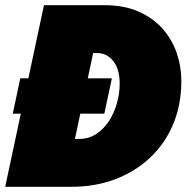

<svg xmlns="http://www.w3.org/2000/svg" viewBox="-48 -718 718 738"><path d="M1 -281 30 -417H382L353 -281ZM-28 0 121 -698H355Q429 -698 484.5 -673.5Q540 -649 576.5 -608Q613 -567 631 -515Q649 -463 649 -407Q649 -316 618 -241.5Q587 -167 530 -113Q473 -59 396 -29.5Q319 0 226 0ZM240 -184H256Q293 -184 322 -203Q351 -222 371 -253Q391 -284 401.5 -321.5Q412 -359 412 -396Q412 -452 387.5 -483Q363 -514 326 -514H310Z"/></svg>

Font: Azeret Mono Thin Black
Style: Italic
Weight: 900
Italic angle: -12°
Version: Version 1.002